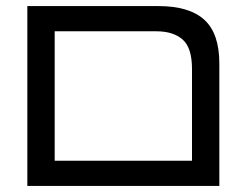

<svg xmlns="http://www.w3.org/2000/svg" viewBox="-20 -612 822 632"><path d="M70 0V-592H501Q603 -592 652.5 -547Q702 -502 702 -403V0ZM160 -83H612V-385Q612 -455 581 -482Q550 -509 495 -509H160Z"/></svg>

Font: Noto Sans Hebrew
Style: Regular
Weight: 400
Designer: Monotype Design Team
Foundry: Monotype Imaging Inc.
Version: Version 2.003;January 10, 2023;FontCreator 14.0.0.2877 64-bi